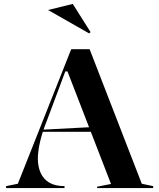

<svg xmlns="http://www.w3.org/2000/svg" viewBox="-20 -959 812 979"><path d="M11 0V-10L71 -22L343 -708H437L703 -22L761 -10V0H475V-7L546 -21L324 -595H313L218 -341Q196 -287 184.5 -237Q173 -187 173 -150Q173 -110 187 -78Q201 -46 231 -28Q261 -10 309 -10V0ZM182 -287V-297L449 -311V-287ZM434 -789 225 -908 351 -939 442 -795Z"/></svg>

Font: Kalnia Medium
Style: Regular
Weight: 500
Designer: Frida Medrano
Foundry: Frida Medrano
Version: Version 1.105